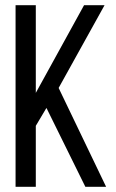

<svg xmlns="http://www.w3.org/2000/svg" viewBox="-20 -720 449 740"><path d="M159 -304 309 0H389L206 -381L383 -700H304L118 -362V-700H40V0H118V-235Z"/></svg>

Font: Bebas Neue Regular two
Style: Regular2
Weight: 400
Designer: Ryoichi Tsunekawa & LGV (GE)
Foundry: Free Software Foundation, Inc.
Version: Version 1.003 August 13, 2016